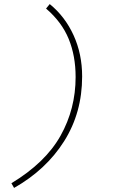

<svg xmlns="http://www.w3.org/2000/svg" viewBox="-20 -739 640 942"><path d="M49 183 36 160Q203 59 277 -73Q351 -205 351 -361Q351 -465 317 -548Q283 -631 206 -697L224 -719Q299 -658 341 -566Q383 -474 383 -364Q383 -186 294.5 -46Q206 94 49 183Z"/></svg>

Font: Source Code Pro ExtraLight ExtraLight
Style: Italic
Weight: 250
Italic angle: -11°
Monospace: yes
Version: Version 1.016;hotconv 1.0.116;makeotfexe 2.5.65601